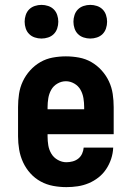

<svg xmlns="http://www.w3.org/2000/svg" viewBox="-20 -759 540 787"><path d="M252 8Q225 8 198 3Q171 -2 147 -15Q123 -28 104.5 -48.5Q86 -69 74.5 -94Q63 -119 58.5 -146Q54 -173 54 -200V-320Q54 -347 58 -374Q62 -401 73.5 -425.5Q85 -450 103.5 -470.5Q122 -491 145.5 -504.5Q169 -518 196 -523Q223 -528 250 -528Q277 -528 304 -523Q331 -518 354.5 -504.5Q378 -491 396.5 -470.5Q415 -450 426.5 -425.5Q438 -401 442 -374Q446 -347 446 -320V-209H175V-200Q175 -181 178 -163Q181 -145 190.5 -129Q200 -113 217 -103.5Q234 -94 252 -94Q265 -94 278 -97.5Q291 -101 301 -109Q311 -117 316.5 -129Q322 -141 323 -154H444Q443 -130 435.5 -107.5Q428 -85 415 -65.5Q402 -46 383.5 -31.5Q365 -17 343.5 -8Q322 1 299 4.5Q276 8 252 8ZM175 -311H325V-320Q325 -338 322 -356.5Q319 -375 310 -391Q301 -407 284.5 -416.5Q268 -426 250 -426Q232 -426 215.5 -416.5Q199 -407 190 -391Q181 -375 178 -356.5Q175 -338 175 -320ZM350 -601Q336 -601 322.5 -605.5Q309 -610 299.5 -619.5Q290 -629 285.5 -642.5Q281 -656 281 -670Q281 -684 285.5 -697.5Q290 -711 299.5 -720.5Q309 -730 322.5 -734.5Q336 -739 350 -739Q364 -739 377.5 -734.5Q391 -730 400.5 -720.5Q410 -711 414.5 -697.5Q419 -684 419 -670Q419 -656 414.5 -642.5Q410 -629 400.5 -619.5Q391 -610 377.5 -605.5Q364 -601 350 -601ZM150 -601Q136 -601 122.5 -605.5Q109 -610 99.5 -619.5Q90 -629 85.5 -642.5Q81 -656 81 -670Q81 -684 85.5 -697.5Q90 -711 99.5 -720.5Q109 -730 122.5 -734.5Q136 -739 150 -739Q164 -739 177.5 -734.5Q191 -730 200.5 -720.5Q210 -711 214.5 -697.5Q219 -684 219 -670Q219 -656 214.5 -642.5Q210 -629 200.5 -619.5Q191 -610 177.5 -605.5Q164 -601 150 -601Z"/></svg>

Font: Iosevka Curly Slab Extrabold
Style: Regular
Weight: 800
Monospace: yes
Designer: Belleve Invis
Foundry: Belleve Invis
Version: Version 22.1.2; ttfautohint (v1.8.4)